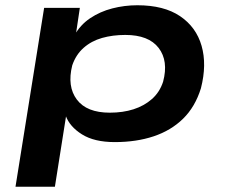

<svg xmlns="http://www.w3.org/2000/svg" viewBox="-20 -531 861 731"><path d="M39 180 148 -501H284L268 -394H262Q285 -436 323 -461.5Q361 -487 407.5 -499Q454 -511 503 -511Q604 -511 665.5 -469.5Q727 -428 747.5 -356.5Q768 -285 745 -195Q723 -124 677 -79Q631 -34 565 -12Q499 10 417 10Q339 10 292 -19.5Q245 -49 230 -91L232 -92L189 180ZM398 -102Q448 -102 488.5 -115Q529 -128 558.5 -154Q588 -180 601 -220Q622 -299 584 -348.5Q546 -398 457 -398Q409 -398 368.5 -386.5Q328 -375 298.5 -349Q269 -323 255 -282Q235 -202 272.5 -152Q310 -102 398 -102Z"/></svg>

Font: Nunito Sans 7pt Expanded
Style: Bold Italic
Weight: 700
Width: 7
Italic angle: -9°
Designer: Vernon Adams
Foundry: Vernon Adams
Version: Version 3.101;gftools[0.9.27]